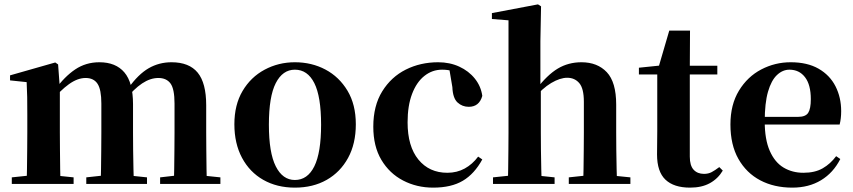

<svg xmlns="http://www.w3.org/2000/svg" viewBox="-20 -842 3906 879"><path d="M34 0V-30L139 -41H210L317 -30V0ZM102 0Q103 -26 103.5 -68Q104 -110 104.5 -156Q105 -202 105 -236V-317Q105 -366 104.5 -397.5Q104 -429 102 -466L26 -474V-497L233 -556L246 -547L254 -438V-435V-236Q254 -202 254.5 -156Q255 -110 255.5 -68Q256 -26 257 0ZM375 0V-30L476 -41H548L653 -30V0ZM440 0Q442 -26 442.5 -67.5Q443 -109 443.5 -155Q444 -201 444 -236V-368Q444 -432 426.5 -458.5Q409 -485 372 -485Q335 -485 295.5 -456.5Q256 -428 219 -382L215 -431H232Q275 -491 324 -524Q373 -557 435 -557Q510 -557 549.5 -510.5Q589 -464 589 -365V-236Q589 -201 589.5 -155Q590 -109 591 -67.5Q592 -26 593 0ZM713 0V-30L809 -41H883L989 -30V0ZM776 0Q777 -26 777.5 -67.5Q778 -109 778.5 -155Q779 -201 779 -236V-368Q779 -435 760.5 -460Q742 -485 705 -485Q668 -485 630.5 -460Q593 -435 552 -384L546 -439H568Q613 -502 660.5 -529.5Q708 -557 765 -557Q846 -557 885 -509.5Q924 -462 924 -360V-236Q924 -201 924.5 -155Q925 -109 925.5 -67.5Q926 -26 927 0Z M1330 17Q1248 17 1185.5 -18.5Q1123 -54 1088 -119.5Q1053 -185 1053 -273Q1053 -362 1090.5 -425.5Q1128 -489 1191.5 -523Q1255 -557 1330 -557Q1407 -557 1470 -523.5Q1533 -490 1571 -426.5Q1609 -363 1609 -273Q1609 -184 1573.5 -119Q1538 -54 1475.5 -18.5Q1413 17 1330 17ZM1330 -18Q1388 -18 1419 -80.5Q1450 -143 1450 -271Q1450 -400 1419 -461.5Q1388 -523 1330 -523Q1274 -523 1242.5 -461.5Q1211 -400 1211 -271Q1211 -143 1242.5 -80.5Q1274 -18 1330 -18Z M1963 17Q1888 17 1825.5 -15.5Q1763 -48 1726 -110Q1689 -172 1689 -262Q1689 -358 1730 -424Q1771 -490 1838 -523.5Q1905 -557 1986 -557Q2039 -557 2082.5 -537Q2126 -517 2154 -482Q2182 -447 2188 -403Q2174 -353 2126 -353Q2096 -353 2074.5 -373Q2053 -393 2051 -443L2035 -538L2107 -493Q2079 -509 2055 -516Q2031 -523 2004 -523Q1959 -523 1923 -494.5Q1887 -466 1866.5 -412Q1846 -358 1846 -282Q1846 -172 1895.5 -111.5Q1945 -51 2028 -51Q2072 -51 2107.5 -70.5Q2143 -90 2169 -125L2188 -112Q2152 -46 2099 -14.5Q2046 17 1963 17Z M2237 0V-30L2342 -41H2414L2519 -30V0ZM2305 0Q2306 -26 2306.5 -68Q2307 -110 2307.5 -156Q2308 -202 2308 -236V-749L2232 -755V-782L2443 -822L2457 -813L2454 -653V-451L2456 -437V-236Q2456 -202 2456.5 -156Q2457 -110 2458 -68Q2459 -26 2460 0ZM2584 0V-30L2687 -41H2757L2866 -30V0ZM2649 0Q2651 -26 2651.5 -67.5Q2652 -109 2652.5 -155Q2653 -201 2653 -236V-376Q2653 -437 2632 -461.5Q2611 -486 2577 -486Q2544 -486 2503.5 -462Q2463 -438 2420 -387L2388 -432H2434Q2485 -499 2533.5 -528Q2582 -557 2642 -557Q2715 -557 2758 -511.5Q2801 -466 2801 -363V-236Q2801 -201 2801.5 -155Q2802 -109 2803 -67.5Q2804 -26 2805 0Z M3064 -501V-541H3264V-501ZM3139 17Q3065 17 3026.5 -19.5Q2988 -56 2988 -135Q2988 -164 2988.5 -188Q2989 -212 2989 -242V-501H2905V-532L3012 -543L2994 -531L3044 -702H3139L3138 -524V-514V-125Q3138 -84 3155.5 -65Q3173 -46 3203 -46Q3223 -46 3238 -54Q3253 -62 3273 -77L3289 -61Q3267 -24 3230 -3.5Q3193 17 3139 17Z M3607 17Q3524 17 3460.5 -16.5Q3397 -50 3360.5 -114.5Q3324 -179 3324 -272Q3324 -363 3363 -427Q3402 -491 3465 -524Q3528 -557 3600 -557Q3676 -557 3727.5 -527.5Q3779 -498 3805 -447Q3831 -396 3831 -333Q3831 -299 3824 -272H3388V-307H3634Q3668 -307 3680 -325.5Q3692 -344 3692 -388Q3692 -454 3665.5 -488.5Q3639 -523 3594 -523Q3563 -523 3537 -498.5Q3511 -474 3496 -422Q3481 -370 3481 -286Q3481 -204 3504 -151.5Q3527 -99 3567 -75Q3607 -51 3658 -51Q3711 -51 3746.5 -71.5Q3782 -92 3808 -127L3827 -114Q3795 -51 3739 -17Q3683 17 3607 17Z"/></svg>

Font: Noto Serif SC ExtraLight ExtraBold
Style: Regular
Weight: 800
Version: Version 2.002-H1;hotconv 1.1.0;makeotfexe 2.6.0